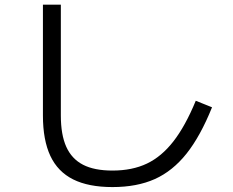

<svg xmlns="http://www.w3.org/2000/svg" viewBox="-20 -758 978 806"><path d="M287.1 -4.9C330.1 16.6 385.1 27.3 452.1 27.3C520.5 27.3 579.8 16.1 629.9 -6.3C680 -28.8 724.4 -64.5 763.2 -113.3C801.9 -162.1 837.6 -226.9 870.1 -307.6L801.8 -335C772.5 -264 741.2 -207.2 708 -164.6C674.8 -121.9 637.7 -90.8 596.7 -71.3C555.7 -51.8 507.5 -42 452.1 -42C401.4 -42 360.2 -50.1 328.6 -66.4C297 -82.7 273.6 -107.7 258.3 -141.6C243 -175.5 235.4 -219.4 235.4 -273.4V-738.3H160.2V-273.4C160.2 -204.4 170.6 -147.8 191.4 -103.5C212.2 -59.2 244.1 -26.4 287.1 -4.9Z"/></svg>

Font: Pretendard Variable
Style: Regular
Weight: 400
Designer: Base glyphs from Inter by Rasmus Andersson; Hangeul glyphs from Noto Sans CJK(Source Han Sans) by Jang Soo-young and Kan
Foundry: Kil Hyung-jin
Version: Version 1.309;Glyphs 3.2 (3225)